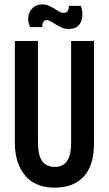

<svg xmlns="http://www.w3.org/2000/svg" viewBox="-20 -848 499 880"><path d="M231 12Q190 12 159.5 1Q129 -10 108 -30Q87 -50 73.5 -76Q60 -102 54 -132Q48 -162 48 -193V-660H154V-195Q154 -156 162.5 -131Q171 -106 188.5 -94.5Q206 -83 231 -83Q256 -83 272.5 -94.5Q289 -106 297.5 -130.5Q306 -155 306 -195V-660H411V-193Q411 -90 364 -39Q317 12 231 12ZM295 -715Q278 -715 263.5 -721.5Q249 -728 236.5 -735.5Q224 -743 213.5 -749.5Q203 -756 194 -756Q183 -756 178 -746Q173 -736 174 -724H118Q106 -750 110 -773.5Q114 -797 131 -812.5Q148 -828 174 -828Q190 -828 203.5 -822Q217 -816 229 -808.5Q241 -801 251.5 -795Q262 -789 273 -789Q286 -789 291 -798.5Q296 -808 296 -821H351Q360 -794 357 -769.5Q354 -745 339 -730Q324 -715 295 -715Z"/></svg>

Font: Bricolage Grotesque 48pt Condensed Medium
Style: Regular
Weight: 500
Width: 3
Designer: Mathieu Triay
Foundry: Atelier Triay
Version: Version 1.001;gftools[0.9.33.dev8+g029e19f]